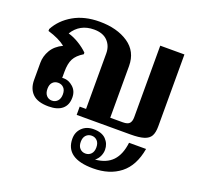

<svg xmlns="http://www.w3.org/2000/svg" viewBox="-140 -717 1171 1134"><g transform="rotate(20 445.0 -150.0)"><path d="M33 -421Q67 -485 135.5 -524.5Q204 -564 299 -564Q409 -564 480 -516Q551 -468 551 -377V-52H630Q661 -52 672 -65Q683 -78 683 -103V-553H835V-101Q835 -62 823 -40.5Q811 -19 781 -9.5Q751 0 697 0H359V-52H399V-401Q399 -448 369.5 -478.5Q340 -509 284 -509Q195 -509 150 -436Q183 -427 217.5 -406Q252 -385 276 -361V-351Q235 -326 219.5 -296Q204 -266 204 -215V-176L213 -177Q245 -177 272.5 -152.5Q300 -128 300 -87Q300 -40 270.5 -15Q241 10 185 10Q116 10 84 -21.5Q52 -53 52 -108V-216Q52 -257 74 -295Q96 -333 144 -356Q104 -388 33 -409ZM192 -29Q213 -29 227 -44Q241 -59 241 -86Q241 -113 227 -127Q213 -141 192 -141Q171 -141 157.5 -127Q144 -113 144 -86Q144 -59 157.5 -44Q171 -29 192 -29ZM483 45Q535 45 561 72Q587 99 587 137Q587 157 578 177Q569 197 551 211Q621 205 659 165Q697 125 706 49H813Q794 159 727 211.5Q660 264 557 264Q383 264 383 140Q383 99 410.5 72Q438 45 483 45ZM485 197Q506 197 520 182.5Q534 168 534 141Q534 114 520 99.5Q506 85 485 85Q464 85 450 99.5Q436 114 436 141Q436 168 450 182.5Q464 197 485 197Z"/></g></svg>

Font: Trirong
Style: Bold
Weight: 700
Designer: Katatrad Team
Foundry: CadsonDemak
Version: Version 1.001